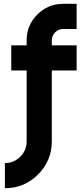

<svg xmlns="http://www.w3.org/2000/svg" viewBox="-20 -767 444 1018"><path d="M121.3 -26.7V-17.7Q121.3 29.9 87.8 63.4Q53.5 97.7 6 97.7V231Q108.7 231 181.7 158.1Q254.7 85.1 254.7 -17.7V-26.7ZM315 -746.7Q234.8 -746.7 178.1 -690.1Q121.3 -633.6 121.3 -553.7V-526.7H39.7V-393.3H121.3V-26.7H254.7V-393.3H386.3V-526.7H254.7V-553.7Q254.7 -578 272.7 -596Q289.8 -613.3 315 -613.3H386.3V-746.7Z"/></svg>

Font: Unageo Variable
Style: Regular
Weight: 300
Designer: Richard Sepsi
Foundry: Richard Sepsi
Version: Version 2.200